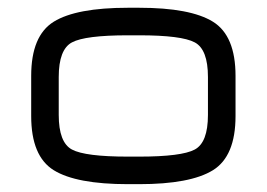

<svg xmlns="http://www.w3.org/2000/svg" viewBox="-20 -470 681 490"><path d="M335 0H306.6Q174.8 0 117.2 -35.6Q59.6 -71.3 59.6 -173.8V-276.4Q59.6 -378.9 117.2 -414.6Q174.8 -450.2 306.6 -450.2H335Q465.8 -450.2 523.4 -414.6Q581.1 -378.9 581.1 -276.4V-173.8Q581.1 -71.3 523.4 -35.6Q465.8 0 335 0ZM306.6 -70.3H335Q443.4 -70.3 477.1 -88.4Q510.7 -106.4 510.7 -176.8V-273.4Q510.7 -343.8 477.1 -361.8Q443.4 -379.9 335 -379.9H306.6Q197.3 -379.9 163.6 -361.8Q129.9 -343.8 129.9 -273.4V-176.8Q129.9 -106.4 163.6 -88.4Q197.3 -70.3 306.6 -70.3Z"/></svg>

Font: Jura
Style: DemiBold
Weight: 600
Version: Version 2.5